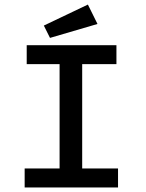

<svg xmlns="http://www.w3.org/2000/svg" viewBox="-20 -821 640 841"><path d="M88 0V-83H241V-540H97V-623H490V-540H340V-83H497V0ZM199 -655 172 -709 365 -801 407 -716Z"/></svg>

Font: Inconsolata Expanded SemiBold
Style: Regular
Weight: 600
Width: 7
Monospace: yes
Designer: Raph Levien, Cyreal, Brenton Simpson
Foundry: Raph Levien, Cyreal, Google
Version: Version 3.001; ttfautohint (v1.8.2.53-6de2)